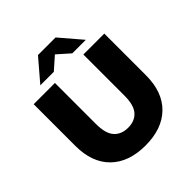

<svg xmlns="http://www.w3.org/2000/svg" viewBox="-240 -1080 1265 1265"><g transform="rotate(-45 393.0 -447.5)"><path d="M393 14Q238 14 151 -71Q64 -156 64 -312V-700H262V-318Q262 -228 297.5 -189Q333 -150 395 -150Q457 -150 492 -189Q527 -228 527 -318V-700H722V-312Q722 -156 635 -71Q548 14 393 14ZM183 -757 313 -909H477L607 -757H481L340 -882H450L309 -757Z"/></g></svg>

Font: MOST Montserrat ExtraBold
Style: Regular
Weight: 800
Designer: Julieta Ulanovsky
Foundry: Julieta Ulanovsky
Version: Version 8.000;March 11, 2024;FontCreator 15.0.0.2926 64-bit